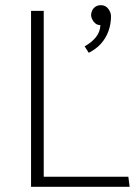

<svg xmlns="http://www.w3.org/2000/svg" viewBox="-20 -722 531 742"><path d="M476 -39H149V-680H100V0H481ZM370 -702Q358 -702 349.5 -696.5Q341 -691 336.5 -682Q332 -673 332 -663Q332 -657 336 -648Q340 -639 348 -632Q356 -625 368 -625Q367 -598 350 -577.5Q333 -557 307 -543L323 -518Q351 -532 370 -553Q389 -574 399 -601.5Q409 -629 409 -659Q409 -674 398.5 -688Q388 -702 370 -702Z"/></svg>

Font: Catamaran Thin
Style: Regular
Weight: 100
Designer: Pria Ravichandran
Version: Version 2.000